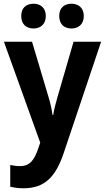

<svg xmlns="http://www.w3.org/2000/svg" viewBox="-20 -771 564 1031"><path d="M94 -685C94 -640 122 -618 160 -618C197 -618 226 -641 226 -685C226 -729 197 -751 160 -751C122 -751 94 -730 94 -685ZM298 -685C298 -641 325 -618 364 -618C401 -618 430 -641 430 -685C430 -729 401 -751 364 -751C326 -751 298 -730 298 -685ZM1 -547 196 -5 185 27C164 88 141 121 87 121C68 121 49 118 35 115V232C54 236 77 240 106 240C221 240 279 178 322 51L523 -547H375L289 -251C279 -217 270 -182 266 -154H262C258 -184 250 -220 240 -252L152 -547Z"/></svg>

Font: Noto Sans Myanmar UI SemiCondensed
Style: Bold
Weight: 700
Width: 4
Designer: Monotype Design Team
Foundry: Monotype Imaging Inc.
Version: Version 2.103